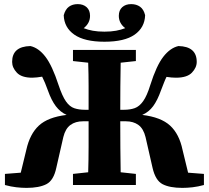

<svg xmlns="http://www.w3.org/2000/svg" viewBox="-20 -900 1016 934"><path d="M722 -84 688 -233Q678 -274 653.5 -292Q629 -310 592 -310H565Q565 -243 565.5 -182Q566 -121 567 -62L641 -54V0H335V-54L409 -62Q411 -124 411 -186.5Q411 -249 411 -310H384Q347 -310 322.5 -292Q298 -274 288 -233L254 -84Q241 -22 205.5 -4Q170 14 109 14Q86 14 59.5 11Q33 8 4 0V-54L81 -60L108 -171Q125 -248 169 -289Q213 -330 304 -341Q273 -355 251.5 -383.5Q230 -412 213 -460Q206 -480 199 -496.5Q192 -513 185 -527Q172 -525 160 -523.5Q148 -522 137 -522Q85 -522 62 -546.5Q39 -571 39 -599Q39 -674 128 -676Q168 -667 201 -624Q234 -581 265 -486Q283 -432 301 -406.5Q319 -381 341.5 -373.5Q364 -366 392 -366H411Q411 -425 411 -482Q411 -539 409 -595L335 -603V-657H641V-603L567 -595Q566 -539 565.5 -482Q565 -425 565 -366H584Q613 -366 635.5 -374Q658 -382 676.5 -408Q695 -434 711 -486Q741 -581 774.5 -624Q808 -667 848 -676Q937 -674 937 -599Q937 -571 913.5 -546.5Q890 -522 836 -522Q826 -522 814 -523Q802 -524 790 -526Q783 -512 777 -496Q771 -480 763 -460Q746 -412 725 -383.5Q704 -355 672 -341Q763 -330 807.5 -289Q852 -248 868 -171L895 -60L972 -54V0Q943 8 916.5 11Q890 14 867 14Q806 14 771 -4Q736 -22 722 -84ZM488 -697Q391 -697 341.5 -731.5Q292 -766 290 -826Q298 -855 315.5 -867.5Q333 -880 358 -880Q385 -880 401.5 -865Q418 -850 418 -823Q418 -787 387 -763Q407 -755 431.5 -750.5Q456 -746 488 -746Q520 -746 544.5 -750.5Q569 -755 589 -763Q558 -787 558 -823Q558 -850 574.5 -865Q591 -880 618 -880Q643 -880 661 -867.5Q679 -855 686 -826Q684 -766 635 -731.5Q586 -697 488 -697Z"/></svg>

Font: Source Serif Pro
Style: Bold
Weight: 700
Designer: Frank Grießhammer
Foundry: Adobe Systems Incorporated
Version: Version 3.001;hotconv 1.0.111;makeotfexe 2.5.65597